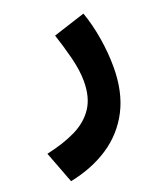

<svg xmlns="http://www.w3.org/2000/svg" viewBox="-141 -401 624 742"><g transform="rotate(-20 171.0 -30.0)"><path d="M23.4 266.6 -26.4 135.7Q44.4 120.6 95.5 95.5Q146.5 70.3 174.3 28.3Q202.1 -13.7 202.1 -80.1Q202.1 -124.5 188 -179.9Q173.8 -235.4 157.7 -283.2L289.6 -325.7Q308.6 -272.5 318.6 -210.9Q328.6 -149.4 328.6 -92.8Q328.6 9.8 290.8 83.3Q252.9 156.7 184.3 202.4Q115.7 248 23.4 266.6Z"/></g></svg>

Font: Vazirmatn UI NL ExtraBold
Style: Regular
Weight: 800
Designer: Saber Rastikerdar
Foundry: Saber Rastikerdar
Version: Version 33.003